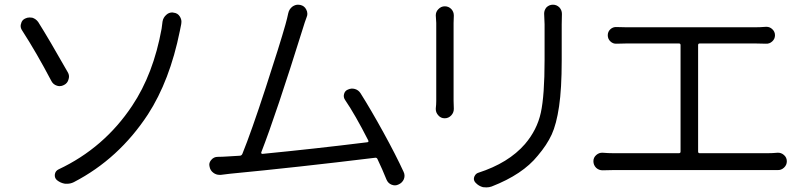

<svg xmlns="http://www.w3.org/2000/svg" viewBox="-20 -775 3458 822"><path d="M295.9 4.9Q282.2 11.7 267.6 11.7Q262.7 11.7 258.8 11.7Q239.3 8.8 223.6 -3.9Q212.9 -13.7 214.8 -28.3Q216.8 -43 230.5 -49.8Q425.8 -141.6 545.9 -322.3Q636.7 -458 671.9 -652.3Q673.8 -666 675.8 -682.6Q678.7 -700.2 692.4 -711.9Q703.1 -721.7 717.8 -721.7Q720.7 -721.7 723.6 -720.7Q741.2 -718.8 750 -704.1Q756.8 -693.4 756.8 -681.6Q756.8 -676.8 755.9 -671.9Q752 -655.3 750 -642.6Q707 -429.7 613.3 -285.2Q488.3 -94.7 295.9 4.9ZM74.2 -645.5Q68.4 -654.3 68.4 -664.1Q68.4 -668.9 70.3 -673.8Q73.2 -688.5 86.9 -695.3Q96.7 -700.2 106.4 -700.2Q112.3 -700.2 118.2 -699.2Q133.8 -694.3 143.6 -680.7Q190.4 -606.4 269.5 -466.8Q275.4 -457 275.4 -447.3Q275.4 -441.4 273.4 -435.5Q269.5 -418.9 253.9 -411.1Q245.1 -406.2 235.4 -406.2Q229.5 -406.2 223.6 -408.2Q208 -413.1 200.2 -427.7Q136.7 -548.8 74.2 -645.5Z M1708 -39.1Q1711.9 -31.2 1711.9 -22.5Q1711.9 -15.6 1709 -7.8Q1702.1 7.8 1686.5 14.6Q1678.7 18.6 1670.9 18.6Q1664.1 18.6 1656.2 15.6Q1641.6 9.8 1634.8 -5.9Q1617.2 -49.8 1595.7 -94.7Q1592.8 -100.6 1585.9 -99.6Q1250 -58.6 964.8 -31.2Q948.2 -29.3 925.8 -26.4Q922.9 -26.4 919.9 -26.4Q905.3 -26.4 893.6 -35.2Q879.9 -44.9 877 -62.5Q876 -65.4 876 -69.3Q876 -81.1 884.8 -90.8Q895.5 -103.5 912.1 -103.5Q930.7 -103.5 960 -105.5Q993.2 -107.4 1007.8 -108.4Q1014.6 -109.4 1017.6 -116.2Q1055.7 -210 1117.2 -398.4Q1178.7 -586.9 1202.1 -669.9Q1210 -698.2 1213.9 -717.8Q1217.8 -736.3 1232.4 -747.1Q1244.1 -754.9 1255.9 -754.9Q1260.7 -754.9 1265.6 -753.9Q1283.2 -750 1291 -734.4Q1295.9 -725.6 1295.9 -715.8Q1295.9 -709 1293 -702.1Q1284.2 -678.7 1277.3 -655.3Q1162.1 -286.1 1098.6 -123Q1097.7 -120.1 1099.1 -118.2Q1100.6 -116.2 1103.5 -116.2Q1324.2 -137.7 1552.7 -166Q1559.6 -167 1556.6 -173.8Q1501 -283.2 1457 -347.7Q1449.2 -359.4 1453.1 -373Q1457 -386.7 1469.7 -391.6Q1484.4 -398.4 1499.5 -394Q1514.6 -389.6 1523.4 -376Q1568.4 -304.7 1621.6 -208Q1674.8 -111.3 1708 -39.1Z M1845.7 -709Q1845.7 -724.6 1856.4 -735.4Q1868.2 -748 1884.3 -748Q1900.4 -748 1912.1 -736.3Q1922.9 -724.6 1922.9 -709Q1922.9 -708 1922.9 -707Q1921.9 -691.4 1921.9 -676.8V-343.8Q1921.9 -327.1 1922.9 -310.5Q1922.9 -309.6 1922.9 -308.6Q1922.9 -293 1912.1 -281.2Q1900.4 -268.6 1883.8 -268.6Q1867.2 -268.6 1856.4 -281.2Q1845.7 -293 1845.7 -307.6Q1845.7 -308.6 1845.7 -310.5Q1847.7 -328.1 1847.7 -343.8V-676.8ZM2309.6 -716.8Q2309.6 -731.4 2319.3 -743.2Q2331.1 -754.9 2347.2 -754.9Q2363.3 -754.9 2375 -743.2Q2385.7 -731.4 2385.7 -715.8Q2385.7 -714.8 2385.7 -713.9Q2384.8 -694.3 2384.8 -670.9V-515.6Q2384.8 -395.5 2373.5 -319.3Q2362.3 -243.2 2341.8 -198.7Q2321.3 -154.3 2282.2 -108.4Q2217.8 -28.3 2085 23.4Q2074.2 27.3 2062.5 27.3Q2055.7 27.3 2047.9 26.4Q2029.3 21.5 2016.6 7.8Q2009.8 1 2008.8 -7.8Q2008.8 -8.8 2008.8 -9.8Q2008.8 -17.6 2013.7 -24.4Q2018.6 -32.2 2027.3 -35.2Q2157.2 -77.1 2227.5 -158.2Q2279.3 -218.8 2295.4 -292.5Q2311.5 -366.2 2311.5 -518.6V-670.9Z M2968.8 -126Q2968.8 -119.1 2975.6 -119.1H3267.6Q3286.1 -119.1 3308.6 -121.1Q3324.2 -122.1 3336.4 -111.3Q3348.6 -100.6 3348.6 -84.5Q3348.6 -68.4 3336.4 -57.1Q3324.2 -45.9 3308.6 -46.9Q3293 -46.9 3267.6 -46.9H2606.4Q2585 -46.9 2560.5 -45.9Q2560.5 -45.9 2559.6 -45.9Q2543.9 -45.9 2532.2 -56.6Q2520.5 -68.4 2520.5 -85Q2520.5 -100.6 2532.7 -111.3Q2544.9 -122.1 2560.5 -121.1Q2584 -119.1 2606.4 -119.1H2886.7Q2893.6 -119.1 2893.6 -126V-582Q2893.6 -588.9 2886.7 -588.9H2663.1Q2648.4 -588.9 2620.1 -587.9Q2604.5 -586.9 2593.3 -597.7Q2582 -608.4 2582 -624Q2582 -639.6 2593.3 -649.9Q2604.5 -660.2 2620.1 -659.2Q2646.5 -658.2 2663.1 -658.2H3213.9Q3233.4 -658.2 3258.8 -660.2Q3259.8 -660.2 3261.7 -660.2Q3275.4 -660.2 3286.1 -650.4Q3297.9 -639.6 3297.9 -624Q3297.9 -608.4 3286.1 -597.7Q3274.4 -586.9 3258.8 -587.9Q3233.4 -588.9 3213.9 -588.9H2975.6Q2968.8 -588.9 2968.8 -582Z"/></svg>

Font: Gen Jyuu Gothic P Normal
Style: Regular
Weight: 300
Designer: [Source Han Sans]
Ryoko NISHIZUKA  (kana & ideographs); Paul D. Hunt (Latin, Greek & Cyrillic); Wenlong ZHANG  (bopomofo
Version: Version 1.002.20150607